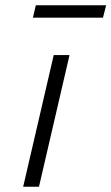

<svg xmlns="http://www.w3.org/2000/svg" viewBox="-20 -709 423 729"><path d="M371 -642 383 -689H116L105 -642ZM128 0 244 -500H184L68 0Z"/></svg>

Font: RazerF5 Light
Style: Italic
Weight: 300
Foundry: Razer Inc.
Version: Version 2